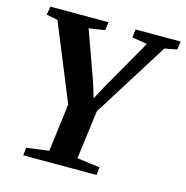

<svg xmlns="http://www.w3.org/2000/svg" viewBox="-109 -845 916 947"><g transform="rotate(15 349.0 -371.5)"><path d="M93 0 97.5 -40 211.5 -55 242.5 -299.5 83 -689 25.5 -700.5 32.5 -743H329.5L324 -701L242.5 -688.5L334.5 -431.5L355.5 -361.5L390.5 -427L540 -688.5L463 -701L467.5 -743H697.5L692 -701L629 -689L387.5 -304L355 -55.5L471.5 -40L467.5 0Z"/></g></svg>

Font: Merriweather 48pt
Style: Bold Italic
Weight: 700
Italic angle: -7.8°
Version: Version 2.101